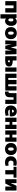

<svg xmlns="http://www.w3.org/2000/svg" viewBox="4021 -4594 796 8879"><g transform="rotate(90 4419.5 -154.0)"><path d="M32 0V-520H558V0H360V-382H230V0Z M639 -326Q639 -373 638 -425.5Q637 -478 635 -520L803 -524L817 -462H821Q850 -491 888 -511.5Q926 -532 975 -532Q1037 -532 1082.5 -500Q1128 -468 1152.5 -410Q1177 -352 1177 -274Q1177 -187 1147 -123Q1117 -59 1066.5 -23.5Q1016 12 955 12Q920 12 891.5 0Q863 -12 840 -39H838V224H639ZM898 -141Q927 -141 943 -158.5Q959 -176 965.5 -204Q972 -232 972 -264Q972 -311 960.5 -335Q949 -359 932.5 -367.5Q916 -376 900 -376Q881 -376 864 -366Q847 -356 838 -343V-202Q838 -178 855.5 -159.5Q873 -141 898 -141Z M1511 12Q1461 12 1411.5 -2.5Q1362 -17 1321.5 -48.5Q1281 -80 1256.5 -132.5Q1232 -185 1232 -260Q1232 -335 1256.5 -387.5Q1281 -440 1321.5 -471.5Q1362 -503 1411.5 -517.5Q1461 -532 1511 -532Q1561 -532 1610.5 -517.5Q1660 -503 1700.5 -471.5Q1741 -440 1765 -387.5Q1789 -335 1789 -260Q1789 -185 1765 -132.5Q1741 -80 1700.5 -48.5Q1660 -17 1610.5 -2.5Q1561 12 1511 12ZM1511 -130Q1528 -130 1545 -139Q1562 -148 1573 -176Q1584 -204 1584 -260Q1584 -316 1573 -344Q1562 -372 1545 -381Q1528 -390 1511 -390Q1494 -390 1476.5 -381Q1459 -372 1448 -344Q1437 -316 1437 -260Q1437 -204 1448 -176Q1459 -148 1476.5 -139Q1494 -130 1511 -130Z M1868 -520H2116L2128 -459L2174 -259H2176L2225 -459L2239 -520H2485L2503 0H2317L2316 -148L2319 -293H2316L2244 0H2094L2032 -293H2029L2032 -148L2029 0H1847Z M2751 6Q2687 6 2647.5 3Q2608 0 2578 -3V-520H2776V-344H2797Q2917 -344 2986 -307Q3055 -270 3055 -178Q3055 -79 2983.5 -36.5Q2912 6 2751 6ZM3099 0V-520H3297V0ZM2791 -120Q2834 -120 2847 -133.5Q2860 -147 2860 -168Q2860 -197 2840.5 -207.5Q2821 -218 2790 -218H2776V-121Q2780 -120 2783.5 -120Q2787 -120 2791 -120Z M3385 0V-520H3583V-138H3677V-520H3875V-138H3969V-520H4167V0Z M4218 12 4206 -147Q4241 -145 4258 -155.5Q4275 -166 4280 -187Q4285 -208 4285 -236V-520H4785V0H4593V-382H4477V-210Q4477 -133 4453 -81Q4429 -29 4372.5 -5.5Q4316 18 4218 12Z M5139 12Q5004 12 4931 -55.5Q4858 -123 4858 -252Q4858 -305 4873.5 -354.5Q4889 -404 4922 -444.5Q4955 -485 5006.5 -508.5Q5058 -532 5129 -532Q5202 -532 5251 -505.5Q5300 -479 5326.5 -433.5Q5353 -388 5360 -329.5Q5367 -271 5356 -207H5050Q5053 -166 5086.5 -149.5Q5120 -133 5167 -133Q5202 -133 5243 -139.5Q5284 -146 5318 -156L5337 -21Q5290 -4 5237.5 4Q5185 12 5139 12ZM5123 -397Q5088 -397 5070.5 -372Q5053 -347 5052 -310H5182Q5183 -315 5183 -322Q5183 -339 5178.5 -356Q5174 -373 5161 -385Q5148 -397 5123 -397Z M5420 -520H5618V-326H5748V-520H5946V0H5748V-196H5618V0H5420Z M6009 -520H6207V-326H6337V-520H6535V0H6337V-196H6207V0H6009Z M6872 12Q6822 12 6772.5 -2.5Q6723 -17 6682.5 -48.5Q6642 -80 6617.5 -132.5Q6593 -185 6593 -260Q6593 -335 6617.5 -387.5Q6642 -440 6682.5 -471.5Q6723 -503 6772.5 -517.5Q6822 -532 6872 -532Q6922 -532 6971.5 -517.5Q7021 -503 7061.5 -471.5Q7102 -440 7126 -387.5Q7150 -335 7150 -260Q7150 -185 7126 -132.5Q7102 -80 7061.5 -48.5Q7021 -17 6971.5 -2.5Q6922 12 6872 12ZM6872 -130Q6889 -130 6906 -139Q6923 -148 6934 -176Q6945 -204 6945 -260Q6945 -316 6934 -344Q6923 -372 6906 -381Q6889 -390 6872 -390Q6855 -390 6837.5 -381Q6820 -372 6809 -344Q6798 -316 6798 -260Q6798 -204 6809 -176Q6820 -148 6837.5 -139Q6855 -130 6872 -130Z M7486 12Q7402 12 7338.5 -19Q7275 -50 7239.5 -110Q7204 -170 7204 -257Q7204 -335 7238 -397Q7272 -459 7339.5 -495Q7407 -531 7508 -531Q7538 -531 7575.5 -526Q7613 -521 7646 -509L7627 -364Q7608 -370 7579 -375.5Q7550 -381 7519 -381Q7472 -381 7439.5 -354.5Q7407 -328 7407 -262Q7407 -215 7425.5 -188.5Q7444 -162 7472 -151Q7500 -140 7528 -140Q7557 -140 7585.5 -145Q7614 -150 7636 -155L7650 -13Q7621 -2 7574 5Q7527 12 7486 12Z M7846 0V-382H7693V-520H8197V-382H8044V0Z M8265 0V-520H8449V-384L8444 -252H8448Q8477 -324 8510.5 -396Q8544 -468 8572 -520H8790V0H8606V-154L8611 -287H8608Q8605 -278 8573.5 -209Q8542 -140 8465 0Z"/></g></svg>

Font: Murecho Black
Style: Regular
Weight: 900
Designer: Neil Summerour
Foundry: Positype
Version: Version 1.010; ttfautohint (v1.8.3)